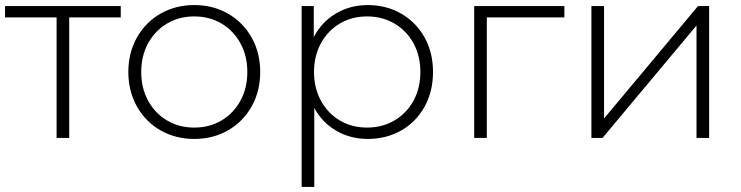

<svg xmlns="http://www.w3.org/2000/svg" viewBox="-21 -546 2935 760"><path d="M457 -477H253V0H203V-477H-1V-522H457Z M487 -261Q487 -337 521 -397.5Q555 -458 614.5 -492Q674 -526 748 -526Q822 -526 881.5 -492Q941 -458 975 -397.5Q1009 -337 1009 -261Q1009 -185 975 -124.5Q941 -64 881.5 -30Q822 4 748 4Q674 4 614.5 -30Q555 -64 521 -124.5Q487 -185 487 -261ZM958 -261Q958 -325 930.5 -375Q903 -425 855.5 -453Q808 -481 748 -481Q688 -481 640.5 -453Q593 -425 565.5 -375Q538 -325 538 -261Q538 -197 565.5 -147Q593 -97 640.5 -69Q688 -41 748 -41Q808 -41 855.5 -69Q903 -97 930.5 -147Q958 -197 958 -261Z M1693 -261Q1693 -184 1659.5 -123.5Q1626 -63 1567 -29.5Q1508 4 1435 4Q1366 4 1310 -28.5Q1254 -61 1223 -119V194H1173V-522H1221V-399Q1252 -459 1308.5 -492.5Q1365 -526 1435 -526Q1508 -526 1567 -492Q1626 -458 1659.5 -398Q1693 -338 1693 -261ZM1643 -261Q1643 -325 1615.5 -375Q1588 -425 1540 -453Q1492 -481 1432 -481Q1372 -481 1324.5 -453Q1277 -425 1249.5 -375Q1222 -325 1222 -261Q1222 -197 1249.5 -147Q1277 -97 1324.5 -69Q1372 -41 1432 -41Q1492 -41 1540 -69Q1588 -97 1615.5 -147Q1643 -197 1643 -261Z M2213 -477H1906V0H1856V-522H2213Z M2320 -522H2370V-77L2742 -522H2786V0H2736V-445L2364 0H2320Z"/></svg>

Font: Montserrat Atlas Light
Style: Regular
Weight: 300
Designer: Julieta Ulanovsky
Foundry: Julieta Ulanovsky
Version: Version 7.200